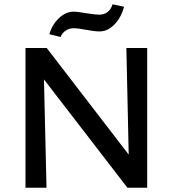

<svg xmlns="http://www.w3.org/2000/svg" viewBox="-20 -884 814 904"><path d="M265 -710 212 -723Q226 -769 258 -799Q290 -829 326 -829Q347 -829 384 -822Q392 -821 413 -818Q434 -815 449 -815Q470 -815 486.5 -827.5Q503 -840 510 -864L564 -852Q550 -800 518 -768Q486 -736 449 -736Q425 -736 383 -744Q348 -751 326 -751Q306 -751 289.5 -740Q273 -729 265 -710ZM673 -658V0H580L187 -510L199 0H100V-658H200L586 -156L575 -658Z"/></svg>

Font: Ysabeau SC Semibold
Style: Regular
Weight: 600
Designer: Christian Thalmann (Catharsis Fonts)
Version: Version 0.003